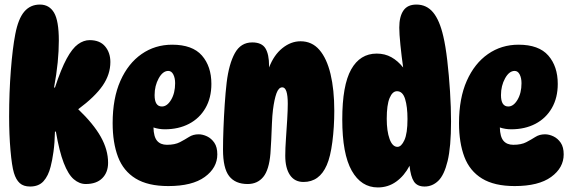

<svg xmlns="http://www.w3.org/2000/svg" viewBox="-20 -808 2497 842"><path d="M112 10Q83 10 66.5 -5Q50 -20 41 -50Q32 -80 26 -148.5Q20 -217 20 -297Q20 -402 27.5 -499Q35 -596 47 -658Q60 -726 86.5 -757Q113 -788 155 -788Q196 -788 217 -752.5Q238 -717 238 -630Q238 -585 233 -534Q228 -483 217 -424H221Q248 -506 272.5 -551Q297 -596 322 -614Q347 -632 373 -632Q418 -632 441 -604.5Q464 -577 464 -536Q464 -482 430.5 -433Q397 -384 323 -329Q390 -265 422 -208Q454 -151 454 -94Q454 -52 428.5 -26.5Q403 -1 356 -1Q328 -1 303.5 -22Q279 -43 259.5 -93.5Q240 -144 225 -231H221Q220 -182 214.5 -142.5Q209 -103 202 -77Q192 -37 171 -13.5Q150 10 112 10Z M718 8Q629 8 575 -25Q521 -58 497.5 -120Q474 -182 474 -268Q474 -377 508 -453.5Q542 -530 601 -571Q660 -612 735 -612Q824 -612 865.5 -564.5Q907 -517 907 -440Q907 -379 881 -334Q855 -289 809 -265Q763 -241 703 -241Q677 -241 653 -249Q654 -208 669 -190.5Q684 -173 712 -173Q747 -173 769 -184.5Q791 -196 809 -207.5Q827 -219 851 -219Q869 -219 888 -210Q907 -201 920 -182Q933 -163 933 -131Q933 -72 878 -32Q823 8 718 8ZM690 -341Q713 -341 730.5 -370.5Q748 -400 748 -443Q748 -466 740 -481.5Q732 -497 718 -497Q694 -497 676 -464.5Q658 -432 658 -391Q658 -341 690 -341Z M1086 -622Q1128 -622 1144 -596Q1160 -570 1160 -519Q1160 -515 1160 -512Q1181 -567 1218.5 -597Q1256 -627 1298 -627Q1348 -627 1380.5 -589.5Q1413 -552 1429.5 -483.5Q1446 -415 1446 -322Q1446 -251 1437.5 -185.5Q1429 -120 1413 -84Q1381 -10 1311 -10Q1272 -10 1251.5 -40.5Q1231 -71 1231 -125Q1231 -157 1234 -199.5Q1237 -242 1239.5 -284Q1242 -326 1242 -353Q1242 -425 1218 -425Q1202 -425 1192.5 -399Q1183 -373 1177 -326Q1174 -302 1172.5 -266Q1171 -230 1169.5 -194.5Q1168 -159 1166 -135Q1160 -63 1134.5 -32Q1109 -1 1066 -1Q1012 -1 985 -35.5Q958 -70 958 -152Q958 -194 960 -246Q962 -298 965.5 -350.5Q969 -403 974 -446Q984 -528 1010 -575Q1036 -622 1086 -622Z M1637 14Q1564 14 1522.5 -59.5Q1481 -133 1481 -284Q1481 -434 1520 -503.5Q1559 -573 1632 -573Q1668 -573 1696.5 -557Q1725 -541 1748 -512Q1741 -561 1736 -610.5Q1731 -660 1731 -687Q1731 -735 1749 -761.5Q1767 -788 1806 -788Q1851 -788 1879.5 -753.5Q1908 -719 1924 -649Q1934 -607 1941.5 -542.5Q1949 -478 1953.5 -407.5Q1958 -337 1958 -275Q1958 -164 1943 -102Q1928 -40 1902 -15Q1876 10 1842 10Q1810 10 1795.5 -11.5Q1781 -33 1776 -81Q1753 -37 1717.5 -11.5Q1682 14 1637 14ZM1723 -164Q1740 -164 1753.5 -193.5Q1767 -223 1767 -286Q1767 -340 1756.5 -374Q1746 -408 1721 -408Q1701 -408 1688.5 -378Q1676 -348 1676 -287Q1676 -233 1688.5 -198.5Q1701 -164 1723 -164Z M2237 8Q2148 8 2094 -25Q2040 -58 2016.5 -120Q1993 -182 1993 -268Q1993 -377 2027 -453.5Q2061 -530 2120 -571Q2179 -612 2254 -612Q2343 -612 2384.5 -564.5Q2426 -517 2426 -440Q2426 -379 2400 -334Q2374 -289 2328 -265Q2282 -241 2222 -241Q2196 -241 2172 -249Q2173 -208 2188 -190.5Q2203 -173 2231 -173Q2266 -173 2288 -184.5Q2310 -196 2328 -207.5Q2346 -219 2370 -219Q2388 -219 2407 -210Q2426 -201 2439 -182Q2452 -163 2452 -131Q2452 -72 2397 -32Q2342 8 2237 8ZM2209 -341Q2232 -341 2249.5 -370.5Q2267 -400 2267 -443Q2267 -466 2259 -481.5Q2251 -497 2237 -497Q2213 -497 2195 -464.5Q2177 -432 2177 -391Q2177 -341 2209 -341Z"/></svg>

Font: DynaPuff Condensed
Style: Bold
Weight: 700
Width: 3
Designer: Toshi Omagari, Jennifer Daniel
Foundry: Google Fonts
Version: Version 2.000; ttfautohint (v1.8.4.7-5d5b)